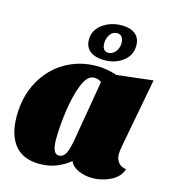

<svg xmlns="http://www.w3.org/2000/svg" viewBox="-115 -852 857 965"><g transform="rotate(15 314.0 -370.0)"><path d="M552 -131Q552 -106 566 -88Q580 -70 607 -67Q594 -25 548.5 -2.5Q503 20 454 20Q415 20 382 5.5Q349 -9 336 -37Q307 -12 267.5 4Q228 20 180 20Q93 20 50 -33Q7 -86 7 -182Q7 -286 51 -365.5Q95 -445 169 -487.5Q243 -530 331 -530Q384 -530 438 -512L625 -534L557 -173Q552 -146 552 -131ZM334 -470Q298 -470 274.5 -411Q251 -352 239.5 -269.5Q228 -187 228 -119Q228 -86 236 -66Q244 -46 262 -46Q288 -46 300.5 -76Q313 -106 320 -153L372 -458Q355 -470 334 -470ZM258 -648Q258 -698 300.5 -729Q343 -760 401 -760Q445 -760 470.5 -739.5Q496 -719 496 -680Q496 -629 455.5 -598.5Q415 -568 358 -568Q312 -568 285 -588.5Q258 -609 258 -648ZM421 -674Q421 -693 412.5 -704.5Q404 -716 387 -716Q365 -716 351 -696.5Q337 -677 337 -650Q337 -631 345 -620Q353 -609 369 -609Q390 -609 405.5 -628Q421 -647 421 -674Z"/></g></svg>

Font: Sansita Black Italic
Style: Regular
Weight: 900
Italic angle: -11°
Designer: Pablo Cosgaya
Foundry: Omnibus-Type
Version: Version 1.006